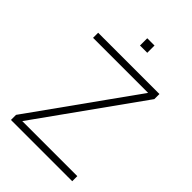

<svg xmlns="http://www.w3.org/2000/svg" viewBox="-258 -1011 1121 1121"><g transform="rotate(45 303.0 -450.0)"><path d="M275.5 -840V-900H335.5V-840ZM50 0V-42L504.5 -678H50V-720H556V-678L101.5 -42H556V0Z"/></g></svg>

Font: Vela Sans GX ExtLt
Style: Regular
Weight: 200
Designer: Principal design: Mikhail Sharanda - project Manrope.
Design modification: Ravid Balaliev
Foundry: Mikhail Sharanda
Version: Version 1.001